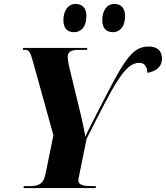

<svg xmlns="http://www.w3.org/2000/svg" viewBox="-20 -958 845 978"><path d="M556 -794C585 -794 617 -816 617 -877C617 -918 595 -938 563 -938C524 -938 501 -904 501 -855C501 -813 522 -794 556 -794ZM358 -794C388 -794 420 -816 420 -877C420 -918 398 -938 365 -938C327 -938 303 -904 303 -855C303 -813 324 -794 358 -794ZM100 0H467L469 -10H448C409 -10 379 -14 379 -41C379 -45 381 -52 384 -68L421 -251C558 -520 613 -638 689 -638C721 -638 729 -612 731 -587C772 -594 805 -616 805 -659C805 -688 792 -721 737 -721C647 -721 607 -641 474 -381C447 -326 424 -286 415 -262C408 -302 399 -341 390 -380L335 -607C328 -634 325 -655 325 -670C325 -692 341 -704 380 -704H423L425 -714H98L96 -704H108C128 -704 135 -691 146 -651L252 -269L211 -68C200 -16 169 -10 130 -10H101Z"/></svg>

Font: Noto Serif Display SemiCondensed ExtraBold
Style: Italic
Weight: 800
Width: 4
Italic angle: -12°
Designer: Monotype Design Team
Foundry: Monotype Imaging Inc.
Version: Version 2.009